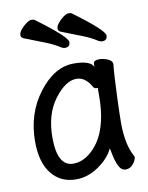

<svg xmlns="http://www.w3.org/2000/svg" viewBox="-84 -780 668 865"><g transform="rotate(-10 250.0 -347.5)"><path d="M195 24Q124 24 82.5 -28Q41 -80 41 -175Q41 -304 113 -398Q185 -492 273 -492Q349 -492 363 -461V-475Q363 -491 391 -491Q408 -491 428.5 -482.5Q449 -474 449 -458Q444 -411 440 -306Q437 -225 437 -193Q437 -93 468 -37L471 -30Q471 -17 457 1Q443 19 422 19Q402 19 390.5 -4.5Q379 -28 373.5 -57.5Q368 -87 367 -87Q348 -45 298.5 -10.5Q249 24 195 24ZM194 -48Q234 -48 270 -77Q361 -150 361 -330V-359Q363 -361 363 -362Q363 -365 354.5 -365Q346 -365 341 -373Q314 -422 273 -422Q223 -422 172 -354Q121 -286 121 -180Q121 -48 194 -48ZM247 -568Q241 -568 231 -573Q201 -593 158.5 -609Q116 -625 69 -644Q59 -650 59 -659Q59 -670 69.5 -683.5Q80 -697 95 -708Q110 -719 121 -719Q130 -719 134 -716Q271 -615 271 -591Q271 -568 247 -568ZM417 -568Q411 -568 401 -573Q371 -593 328.5 -609Q286 -625 239 -644Q229 -650 229 -659Q229 -670 239.5 -683.5Q250 -697 265 -708Q280 -719 291 -719Q300 -719 304 -716Q441 -615 441 -591Q441 -568 417 -568Z"/></g></svg>

Font: LXGW WenKai Mono Medium
Style: Regular
Weight: 500
Monospace: yes
Designer: LXGW / Fontworks Inc.
Foundry: LXGW / Fontworks Inc.
Version: Version 1.520; June 14, 2025